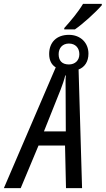

<svg xmlns="http://www.w3.org/2000/svg" viewBox="-83 -972 546 992"><path d="M249 -827V-820H304C346 -849 411 -908 443 -945V-952H346C319 -907 283 -865 249 -827ZM205 -624 -63 0H24L116 -220H253L258 0H341L323 -613C355 -625 374 -654 374 -695C374 -750 334 -792 273 -792C209 -792 171 -753 171 -693C171 -661 183 -637 205 -624ZM273 -639C236 -639 220 -660 220 -692C220 -724 240 -747 273 -747C307 -747 327 -724 327 -692C327 -660 305 -639 273 -639ZM144 -293 231 -511C240 -535 249 -560 254 -582H257C255 -559 256 -533 256 -510L257 -293Z"/></svg>

Font: Noto Sans ExtraCondensed
Style: Italic
Weight: 400
Width: 2
Italic angle: -12°
Designer: Monotype Design Team
Foundry: Monotype Imaging Inc.
Version: Version 2.013